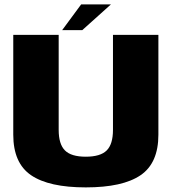

<svg xmlns="http://www.w3.org/2000/svg" viewBox="-20 -830 772 854"><path d="M361.5 3.5Q525.5 3.5 605 -50.5Q684.5 -104.5 684.5 -231V-675H482.5V-252.5Q482.5 -188.5 454.5 -160.8Q426.5 -133 361.5 -133Q296.5 -133 268.8 -161Q241 -189 241 -252.5V-675H39V-231Q39 -104.5 118.5 -50.5Q198 3.5 361.5 3.5ZM256.5 -696H346L473.5 -810.5H341Z"/></svg>

Font: Anybody Thin ExtraBold
Style: Regular
Weight: 800
Version: Version 1.113;gftools[0.9.25]